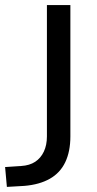

<svg xmlns="http://www.w3.org/2000/svg" viewBox="-30 -725 381 753"><path d="M-3 8 -10 -70 53 -74Q86 -76 108 -90.5Q130 -105 142 -130.5Q154 -156 154 -190V-705H246V-190Q246 -131 226 -89Q206 -47 165.5 -24Q125 -1 66 4Z"/></svg>

Font: Nunito Sans 12pt ExtraLight Medium
Style: Regular
Weight: 500
Version: Version 3.101;gftools[0.9.27]